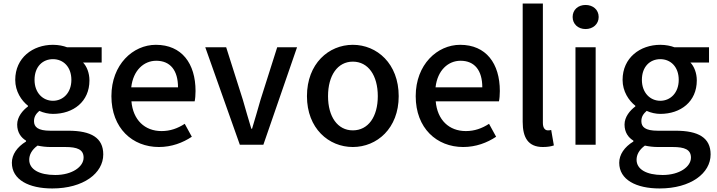

<svg xmlns="http://www.w3.org/2000/svg" viewBox="-20 -817 4047 1084"><path d="M275 247C451 247 563 161 563 55C563 -39 495 -79 365 -79H264C194 -79 172 -100 172 -133C172 -159 184 -175 202 -191C226 -180 254 -174 279 -174C394 -174 485 -243 485 -363C485 -405 470 -442 449 -464H554V-550H359C338 -558 310 -564 279 -564C165 -564 66 -491 66 -366C66 -301 101 -249 138 -220V-216C108 -194 77 -157 77 -114C77 -69 99 -40 127 -23V-18C76 13 47 56 47 102C47 198 143 247 275 247ZM279 -248C222 -248 175 -293 175 -366C175 -441 221 -483 279 -483C337 -483 383 -440 383 -366C383 -293 336 -248 279 -248ZM292 171C201 171 145 139 145 85C145 57 159 29 192 5C215 10 240 13 266 13H349C416 13 452 27 452 73C452 124 388 171 292 171Z M877 13C949 13 1012 -11 1063 -45L1023 -118C983 -92 941 -77 892 -77C797 -77 731 -140 722 -245H1079C1082 -258 1084 -281 1084 -303C1084 -459 1006 -564 860 -564C731 -564 609 -453 609 -274C609 -93 728 13 877 13ZM721 -324C732 -421 793 -474 862 -474C942 -474 985 -419 985 -324Z M1334 0H1467L1657 -550H1545L1451 -254C1436 -200 1419 -144 1403 -90H1399C1383 -144 1366 -200 1351 -254L1257 -550H1139Z M1972 13C2108 13 2231 -92 2231 -274C2231 -458 2108 -564 1972 -564C1836 -564 1713 -458 1713 -274C1713 -92 1836 13 1972 13ZM1972 -81C1886 -81 1832 -158 1832 -274C1832 -391 1886 -469 1972 -469C2059 -469 2113 -391 2113 -274C2113 -158 2059 -81 1972 -81Z M2595 13C2667 13 2730 -11 2781 -45L2741 -118C2701 -92 2659 -77 2610 -77C2515 -77 2449 -140 2440 -245H2797C2800 -258 2802 -281 2802 -303C2802 -459 2724 -564 2578 -564C2449 -564 2327 -453 2327 -274C2327 -93 2446 13 2595 13ZM2439 -324C2450 -421 2511 -474 2580 -474C2660 -474 2703 -419 2703 -324Z M3045 13C3073 13 3093 9 3107 4L3092 -83C3082 -81 3078 -81 3073 -81C3059 -81 3045 -92 3045 -123V-797H2931V-129C2931 -40 2962 13 3045 13Z M3229 0H3343V-550H3229ZM3286 -653C3328 -653 3360 -681 3360 -721C3360 -762 3328 -789 3286 -789C3244 -789 3213 -762 3213 -721C3213 -681 3244 -653 3286 -653Z M3704 247C3880 247 3992 161 3992 55C3992 -39 3924 -79 3794 -79H3693C3623 -79 3601 -100 3601 -133C3601 -159 3613 -175 3631 -191C3655 -180 3683 -174 3708 -174C3823 -174 3914 -243 3914 -363C3914 -405 3899 -442 3878 -464H3983V-550H3788C3767 -558 3739 -564 3708 -564C3594 -564 3495 -491 3495 -366C3495 -301 3530 -249 3567 -220V-216C3537 -194 3506 -157 3506 -114C3506 -69 3528 -40 3556 -23V-18C3505 13 3476 56 3476 102C3476 198 3572 247 3704 247ZM3708 -248C3651 -248 3604 -293 3604 -366C3604 -441 3650 -483 3708 -483C3766 -483 3812 -440 3812 -366C3812 -293 3765 -248 3708 -248ZM3721 171C3630 171 3574 139 3574 85C3574 57 3588 29 3621 5C3644 10 3669 13 3695 13H3778C3845 13 3881 27 3881 73C3881 124 3817 171 3721 171Z"/></svg>

Font: Noto Sans T Chinese Medium
Style: Regular
Weight: 500
Designer: Ryoko NISHIZUKA (kana & ideographs); Paul D. Hunt (Latin, Greek & Cyrillic); Wenlong ZHANG (bopomofo); Sandoll Communica
Foundry: Adobe Systems Incorporated
Version: Version 1.000;PS 1;hotconv 1.0.78;makeotf.lib2.5.61930